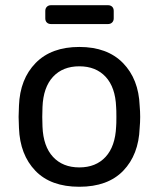

<svg xmlns="http://www.w3.org/2000/svg" viewBox="-20 -711 612 741"><path d="M51.8 -259.8 53.2 -303.2Q57.1 -406.2 117.7 -468Q178.2 -529.8 286.1 -529.8Q394 -529.8 454.6 -467.8Q515.1 -405.8 519 -303.2Q521 -281.2 521 -259.8Q521 -238.8 519 -216.8Q515.1 -113.8 455.6 -52Q396 9.8 286.1 9.8Q175.8 9.8 116.5 -52Q57.1 -113.8 53.2 -216.8ZM143.1 -259.8 144 -222.2Q147 -146 184.6 -105.5Q222.2 -64.9 286.1 -64.9Q350.1 -64.9 387.5 -105.5Q424.8 -146 428.2 -222.2Q429.2 -231.9 429.2 -259.8Q429.2 -287.6 428.2 -297.9Q425.3 -374 387.7 -414.6Q350.1 -455.1 286.1 -455.1Q222.2 -455.1 184.6 -414.6Q147 -374 144 -297.9ZM154.8 -640.1V-668.9Q154.8 -678.7 160.9 -684.8Q167 -690.9 176.8 -690.9H397Q406.7 -690.9 412.8 -685.1Q418.9 -679.2 418.9 -668.9V-640.1Q418.9 -630.4 412.8 -624.3Q406.7 -618.2 397 -618.2H176.8Q167 -618.2 160.9 -624Q154.8 -629.9 154.8 -640.1Z"/></svg>

Font: Rubik AZ
Style: Regular
Weight: 400
Designer: Hubert and Fischer
Foundry: Hubert & Fischer
Version: Version 2.000